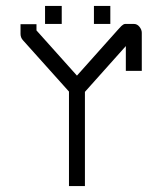

<svg xmlns="http://www.w3.org/2000/svg" viewBox="-20 -679 526 650"><path d="M76.5 -597H103.5V-576L240.5 -423L378 -577Q380 -579 384.2 -583.8Q388.5 -588.5 391 -591Q393.5 -593.5 397.2 -595.8Q401 -598 404 -598H433Q444.5 -598 452.2 -588.2Q460 -578.5 460 -568V-439H433H406V-523L267.5 -368V-49H240.5H213.5V-369L57.5 -543Q49.5 -552 49.5 -564V-597ZM132.5 -659H189V-598H132.5ZM298 -659H353.5V-598H298Z"/></svg>

Font: 3270 Nerd Font Mono SemCond
Style: Regular
Weight: 400
Monospace: yes
Version: Version 3.0.1;Nerd Fonts 3.1.1